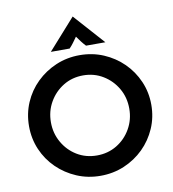

<svg xmlns="http://www.w3.org/2000/svg" viewBox="-92 -927 920 1019"><g transform="rotate(-10 368.0 -417.0)"><path d="M368.1 12.5Q300 12.5 240.3 -12.8Q180.6 -38.2 135.1 -82.6Q89.6 -127.1 64.2 -186.1Q38.9 -245.1 38.9 -312.5Q38.9 -379.9 64.2 -438.9Q89.6 -497.9 135.1 -542.4Q180.6 -586.8 240.3 -612.2Q300 -637.5 368.1 -637.5Q436.8 -637.5 496.5 -612.2Q556.2 -586.8 601.4 -542.4Q646.5 -497.9 672.2 -438.9Q697.9 -379.9 697.9 -312.5Q697.9 -245.1 672.2 -186.1Q646.5 -127.1 601.4 -82.6Q556.2 -38.2 496.5 -12.8Q436.8 12.5 368.1 12.5ZM368.1 -97.2Q427.1 -97.2 475 -126Q522.9 -154.9 551 -204.2Q579.2 -253.5 579.2 -312.5Q579.2 -372.9 551 -421.5Q522.9 -470.1 475 -499.3Q427.1 -528.5 368.1 -528.5Q308.3 -528.5 260.8 -499.3Q213.2 -470.1 185.1 -421.2Q156.9 -372.2 156.9 -312.5Q156.9 -253.5 185.1 -204.2Q213.2 -154.9 260.8 -126Q308.3 -97.2 368.1 -97.2ZM221.5 -681.2 368.1 -845.8 515.3 -681.2H411.1Q398.6 -694.4 388.5 -707.6Q378.5 -720.8 366.7 -737.5Q354.9 -720.8 345.1 -707.6Q335.4 -694.4 322.9 -681.2Z"/></g></svg>

Font: Afacad SemiBold
Style: Regular
Weight: 600
Designer: Kristian Moeller
Foundry: Dicotype
Version: Version 1.000